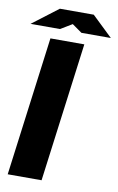

<svg xmlns="http://www.w3.org/2000/svg" viewBox="-116 -1005 654 1060"><g transform="rotate(10 211.0 -475.0)"><path d="M297.9 -779.8 195.8 0H5.9L107.9 -779.8ZM150.9 -839.8H-14.2L130.9 -950.2H320.8L436 -839.8H271L215.8 -878.9Z"/></g></svg>

Font: Cooper Hewitt
Style: Heavy Italic
Weight: 714
Designer: Village Type and Design LLC
Foundry: Cooper Hewitt Smithsonian Design Museum
Version: 1.000